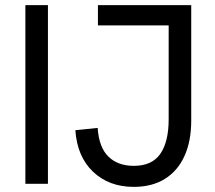

<svg xmlns="http://www.w3.org/2000/svg" viewBox="-20 -717 838 749"><path d="M79 0V-697H167V0ZM502 12Q405 12 343 -47Q281 -106 274 -209L361 -218Q366 -142 403 -106Q440 -70 502 -70Q573 -70 605.5 -117Q638 -164 638 -252V-618H362V-697H726V-247Q726 -166 699.5 -108Q673 -50 623 -19Q573 12 502 12Z"/></svg>

Font: Hanken Grotesk
Style: Regular
Weight: 400
Designer: Alfredo Marco Pradil
Foundry: Hanken Design Co.
Version: Version 3.013